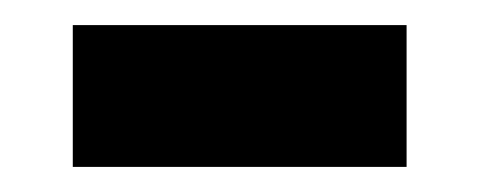

<svg xmlns="http://www.w3.org/2000/svg" viewBox="-20 -330 382 153"><path d="M304 -310V-197H38V-310Z"/></svg>

Font: Magra
Style: Bold
Weight: 600
Designer: Viviana Monsalve
Foundry: Viviana Monsalve
Version: Version 1.001